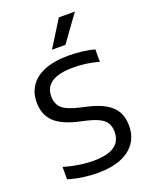

<svg xmlns="http://www.w3.org/2000/svg" viewBox="-149 -883 774 973"><g transform="rotate(-20 237.5 -397.0)"><path d="M207.5 7.5Q168.5 7.5 126.8 1.5Q85 -4.5 49 -16V-82.5Q76 -74.5 103.8 -69Q131.5 -63.5 158 -60.8Q184.5 -58 208 -58Q260 -58 293.2 -69.8Q326.5 -81.5 342.2 -104.2Q358 -127 358 -159.5Q358 -187 347.2 -206Q336.5 -225 310.5 -238.5Q284.5 -252 239 -262.5L207.5 -269.5Q118 -289.5 77.8 -328.8Q37.5 -368 37.5 -434.5Q37.5 -484.5 62.8 -522.2Q88 -560 139.8 -581.2Q191.5 -602.5 271 -602.5Q307 -602.5 343.2 -598Q379.5 -593.5 409 -585.5V-518.5Q375.5 -528 341.2 -532.8Q307 -537.5 272 -537.5Q217 -537.5 183 -525.5Q149 -513.5 133.2 -491.5Q117.5 -469.5 117.5 -438.5Q117.5 -397 141.8 -374.2Q166 -351.5 233 -335.5L264.5 -328.5Q326 -315 364 -293.5Q402 -272 419.8 -240Q437.5 -208 437.5 -164Q437.5 -111.5 411.5 -73.2Q385.5 -35 334.2 -13.8Q283 7.5 207.5 7.5ZM202 -659 290.5 -801H377L274.5 -659Z"/></g></svg>

Font: Encode Sans SC
Style: Regular
Weight: 400
Version: Version 3.002